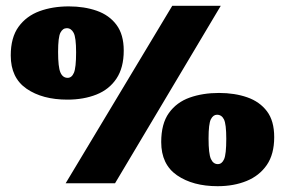

<svg xmlns="http://www.w3.org/2000/svg" viewBox="-20 -617 982 661"><path d="M206 14 573 -597H740L376 14ZM212 -274Q126 -274 71.5 -311.5Q17 -349 17 -426Q17 -488 44 -525Q71 -562 116 -578.5Q161 -595 217 -595Q270 -595 313 -580Q356 -565 381 -531.5Q406 -498 406 -443Q406 -384 381 -346.5Q356 -309 312 -291.5Q268 -274 212 -274ZM213 -349Q227 -349 234.5 -366.5Q242 -384 242 -437Q242 -488 233.5 -504Q225 -520 210 -520Q196 -520 188 -504.5Q180 -489 180 -438Q180 -386 188 -367.5Q196 -349 213 -349ZM729 24Q644 24 589.5 -13.5Q535 -51 535 -128Q535 -191 561.5 -228Q588 -265 633 -281Q678 -297 734 -297Q788 -297 831 -282Q874 -267 899 -234Q924 -201 924 -145Q924 -86 898.5 -49Q873 -12 829 6Q785 24 729 24ZM730 -52Q744 -52 751.5 -69Q759 -86 759 -139Q759 -190 751 -206Q743 -222 727 -222Q714 -222 706 -206.5Q698 -191 698 -140Q698 -88 706 -70Q714 -52 730 -52Z"/></svg>

Font: Literata 12pt ExtraBold
Style: Regular
Weight: 800
Designer: Latin by Veronika Burian and Jose Scaglione. Greek by Irene Vlachou. Cyrillic by Vera Evstafieva.
Foundry: TypeTogether
Version: Version 3.002